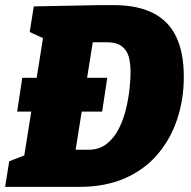

<svg xmlns="http://www.w3.org/2000/svg" viewBox="-32 -730 747 750"><path d="M412 -710Q505 -710 566 -679Q627 -648 656.5 -586Q686 -524 686 -430Q686 -342 660 -264Q634 -186 583 -126.5Q532 -67 455.5 -33.5Q379 0 277 0H-12L4 -100L84 -131L60 -105L139 -600L158 -571L84 -605L100 -705L354 -710ZM313 -145Q355 -145 384 -167.5Q413 -190 431.5 -226Q450 -262 460 -303.5Q470 -345 474 -383.5Q478 -422 478 -448Q478 -482 471 -508Q464 -534 443.5 -549.5Q423 -565 383 -565H301L336 -600L257 -105L238 -145ZM35 -294 55 -426H387L367 -294Z"/></svg>

Font: Bitter Thin Black
Style: Italic
Weight: 900
Italic angle: -9°
Version: Version 3.020